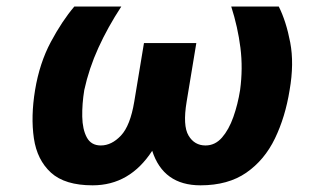

<svg xmlns="http://www.w3.org/2000/svg" viewBox="-20 -548 976 578"><path d="M676.1 -528.4H819.2Q841.6 -483.7 853.7 -420.1Q865.8 -356.5 851.9 -277Q839.1 -196.4 807.7 -131.2Q776.3 -66.1 721.4 -28.1Q666.5 9.9 583.5 9.9Q471.6 9.9 438.2 -94.1Q370.7 9.9 258.9 9.9Q175.4 9.9 133.5 -28.2Q91.6 -66.4 82 -131.6Q72.4 -196.7 85.6 -277Q99.1 -358.3 133 -421.7Q166.9 -485.1 203.8 -528.4H345.2Q304.3 -465.9 276.1 -403.9Q247.9 -342 233.7 -277Q226.9 -235.1 227.6 -196.9Q228.3 -158.7 241.3 -134.4Q254.3 -110.1 283.4 -110.1Q316.1 -110.1 344.1 -139.9Q372.2 -169.7 384.2 -242.2L413.4 -418.3H571L541.9 -242.2Q529.8 -169.7 547.6 -139.9Q565.3 -110.1 598.7 -110.1Q627.5 -110.1 648.3 -133.9Q669 -157.7 682.5 -195.8Q696 -234 702.8 -277Q711.6 -342 703.8 -404.1Q696 -466.3 676.1 -528.4Z"/></svg>

Font: Inter UI
Style: Bold Italic
Weight: 700
Italic angle: 9.39999°
Designer: Rasmus Andersson
Foundry: rsms
Version: 3.2;8d6f07862